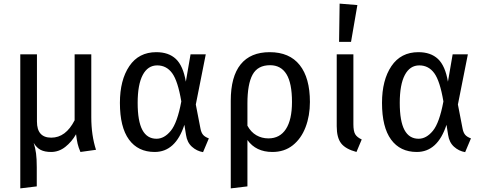

<svg xmlns="http://www.w3.org/2000/svg" viewBox="-20 -827 2665 1060"><path d="M510 0 424 12Q413 -14 408.5 -33.5Q404 -53 400 -85V-86Q376 -44 340.5 -16Q305 12 262 12Q227 12 204.5 0.5Q182 -11 166 -38Q175 -10 179 20Q183 50 183 96V202L92 213V-527H184V-156Q184 -67 263 -67Q343 -67 392 -163V-527H484V-180Q484 -80 510 0Z M1006 -376 1032 -527H1116L1061 -250L1087 -116Q1091 -95 1101 -83Q1111 -71 1133 -63L1101 13Q1066 7 1039.5 -17Q1013 -41 1007 -82L998 -138Q949 12 834 12Q742 12 692 -56.5Q642 -125 642 -259Q642 -385 694 -462Q746 -539 843 -539Q911 -539 951 -501.5Q991 -464 1006 -376ZM740 -259Q740 -158 766 -109.5Q792 -61 844 -61Q887 -61 923 -105Q959 -149 981 -267Q962 -380 930.5 -423Q899 -466 848 -466Q796 -466 768 -413Q740 -360 740 -259Z M1691 -264Q1691 -188 1667 -125Q1643 -62 1596.5 -25Q1550 12 1484 12Q1393 12 1346 -54V202L1254 213V-271Q1254 -404 1308.5 -471.5Q1363 -539 1469 -539Q1578 -539 1634.5 -468Q1691 -397 1691 -264ZM1592 -264Q1592 -368 1561.5 -417.5Q1531 -467 1471 -467Q1403 -467 1374.5 -415Q1346 -363 1346 -256V-133Q1365 -98 1395 -80.5Q1425 -63 1462 -63Q1525 -63 1558.5 -114.5Q1592 -166 1592 -264Z M1931 -141Q1931 -103 1941 -86Q1951 -69 1977 -57L1948 12Q1888 -4 1863.5 -35.5Q1839 -67 1839 -130V-527H1931ZM1953 -799 1918 -596H1852L1855 -807Z M2453 -376 2479 -527H2563L2508 -250L2534 -116Q2538 -95 2548 -83Q2558 -71 2580 -63L2548 13Q2513 7 2486.5 -17Q2460 -41 2454 -82L2445 -138Q2396 12 2281 12Q2189 12 2139 -56.5Q2089 -125 2089 -259Q2089 -385 2141 -462Q2193 -539 2290 -539Q2358 -539 2398 -501.5Q2438 -464 2453 -376ZM2187 -259Q2187 -158 2213 -109.5Q2239 -61 2291 -61Q2334 -61 2370 -105Q2406 -149 2428 -267Q2409 -380 2377.5 -423Q2346 -466 2295 -466Q2243 -466 2215 -413Q2187 -360 2187 -259Z"/></svg>

Font: Fira GO
Style: Regular
Weight: 400
Designer: Carrois Corporate
Foundry: Carrois Corporate GbR
Version: Version 0.300